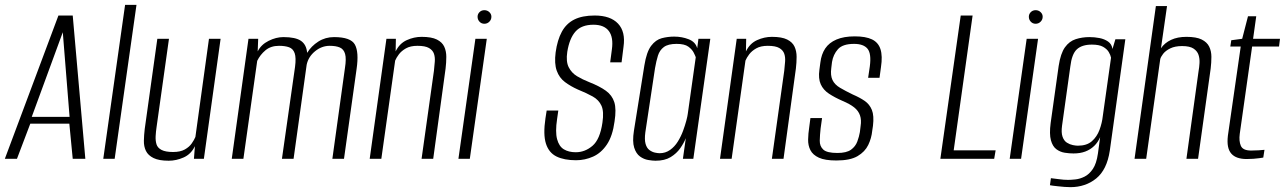

<svg xmlns="http://www.w3.org/2000/svg" viewBox="-41 -655 5300 792"><path d="M-21 0 200 -591H259L311 0H259L245 -145H84L29 0ZM90 -173H246L218 -522Z M385 0 475 -635H522L432 0Z M655 8Q615 8 592.5 -3Q570 -14 561 -32.5Q552 -51 552.5 -74.5Q553 -98 556 -123L608 -495H656L605 -132Q602 -112 601 -93.5Q600 -75 604.5 -60Q609 -45 625.5 -36.5Q642 -28 673 -28Q703 -28 721.5 -38.5Q740 -49 750 -63.5Q760 -78 765 -90L821 -495H869L800 0H759L763 -52Q747 -19 716.5 -5.5Q686 8 655 8Z M915 0 984 -495H1024L1022 -443Q1036 -471 1067 -486.5Q1098 -502 1128 -502Q1178 -502 1200.5 -486.5Q1223 -471 1226 -437Q1243 -465 1272 -483.5Q1301 -502 1337 -502Q1406 -502 1423 -471Q1440 -440 1430 -371L1378 0H1330L1382 -375Q1388 -413 1382.5 -432.5Q1377 -452 1361 -459Q1345 -466 1319 -466Q1286 -466 1258.5 -443.5Q1231 -421 1224 -388L1170 0H1122L1176 -379Q1181 -417 1174.5 -435.5Q1168 -454 1151.5 -460Q1135 -466 1110 -466Q1076 -466 1054 -447.5Q1032 -429 1020 -404L963 0Z M1484 0 1553 -495H1592L1591 -443Q1607 -476 1637 -489.5Q1667 -503 1698 -503Q1739 -503 1761 -492Q1783 -481 1791.5 -462.5Q1800 -444 1800 -420.5Q1800 -397 1797 -372L1746 0H1698L1749 -363Q1751 -382 1752.5 -400.5Q1754 -419 1749 -433.5Q1744 -448 1728.5 -457Q1713 -466 1681 -466Q1652 -466 1633.5 -455.5Q1615 -445 1604.5 -431Q1594 -417 1589 -405L1532 0Z M1850 0 1920 -495H1967L1897 0ZM1957 -557Q1945 -557 1937 -565.5Q1929 -574 1929 -586Q1929 -597 1937 -605Q1945 -613 1957 -613Q1969 -613 1977.5 -605Q1986 -597 1986 -586Q1986 -574 1977.5 -565.5Q1969 -557 1957 -557Z M2335 6Q2286 6 2254.5 -9.5Q2223 -25 2211 -62.5Q2199 -100 2209 -167L2214 -199H2262L2257 -164Q2249 -111 2257 -81Q2265 -51 2285 -39Q2305 -27 2334 -27Q2372 -27 2403 -53.5Q2434 -80 2444 -149Q2451 -195 2440 -219Q2429 -243 2404 -257Q2379 -271 2342 -286Q2313 -299 2289.5 -316.5Q2266 -334 2255.5 -363.5Q2245 -393 2251 -439Q2258 -490 2276.5 -524Q2295 -558 2328 -574.5Q2361 -591 2412 -591Q2477 -591 2508.5 -557.5Q2540 -524 2531 -462L2523 -398Q2511 -398 2499 -398Q2487 -398 2476 -398L2483 -451Q2490 -501 2470.5 -527Q2451 -553 2407 -553Q2358 -553 2333 -525Q2308 -497 2299 -441Q2293 -401 2305 -377.5Q2317 -354 2339.5 -340.5Q2362 -327 2390 -316Q2433 -299 2458.5 -280.5Q2484 -262 2493 -233.5Q2502 -205 2494 -154Q2486 -94 2462.5 -59Q2439 -24 2405.5 -9Q2372 6 2335 6Z M2663 8Q2651 8 2633 5Q2615 2 2599 -9.5Q2583 -21 2575 -46Q2567 -71 2574 -116L2617 -385Q2626 -441 2645 -466Q2664 -491 2689 -497.5Q2714 -504 2740 -504Q2772 -504 2800 -493Q2828 -482 2835 -456L2840 -495H2889L2819 0H2776L2788 -85Q2780 -65 2765 -43.5Q2750 -22 2725.5 -7Q2701 8 2663 8ZM2680 -23Q2704 -23 2723 -36.5Q2742 -50 2755 -71Q2768 -92 2776.5 -115Q2785 -138 2790 -157Q2795 -176 2796 -185L2829 -419Q2827 -425 2820.5 -438Q2814 -451 2798.5 -462.5Q2783 -474 2750 -474Q2715 -474 2697.5 -461Q2680 -448 2673 -425.5Q2666 -403 2661 -374L2621 -109Q2617 -79 2622 -61.5Q2627 -44 2638 -36Q2649 -28 2660.5 -25.5Q2672 -23 2680 -23Z M2929 0 2998 -495H3037L3036 -443Q3052 -476 3082 -489.5Q3112 -503 3143 -503Q3184 -503 3206 -492Q3228 -481 3236.5 -462.5Q3245 -444 3245 -420.5Q3245 -397 3242 -372L3191 0H3143L3194 -363Q3196 -382 3197.5 -400.5Q3199 -419 3194 -433.5Q3189 -448 3173.5 -457Q3158 -466 3126 -466Q3097 -466 3078.5 -455.5Q3060 -445 3049.5 -431Q3039 -417 3034 -405L2977 0Z M3409 7Q3362 7 3337 -4.5Q3312 -16 3302 -35.5Q3292 -55 3292.5 -79.5Q3293 -104 3297 -130L3302 -168H3350L3344 -125Q3341 -98 3340.5 -75Q3340 -52 3355 -38Q3370 -24 3413 -24Q3451 -24 3469.5 -37.5Q3488 -51 3495.5 -71.5Q3503 -92 3506 -110L3509 -135Q3513 -160 3506.5 -179Q3500 -198 3482.5 -212Q3465 -226 3434 -239Q3402 -253 3378.5 -268.5Q3355 -284 3344.5 -307.5Q3334 -331 3339 -367L3343 -397Q3347 -431 3363 -455Q3379 -479 3409.5 -492Q3440 -505 3485 -505Q3530 -505 3556 -492.5Q3582 -480 3591 -452Q3600 -424 3593 -378L3587 -334H3540L3547 -381Q3554 -434 3537.5 -454Q3521 -474 3482 -474Q3435 -474 3415.5 -452Q3396 -430 3391 -399L3388 -374Q3384 -344 3393 -325Q3402 -306 3424 -293Q3446 -280 3477 -265Q3505 -253 3525.5 -239Q3546 -225 3555.5 -201.5Q3565 -178 3560 -136L3557 -116Q3554 -85 3540.5 -57Q3527 -29 3496.5 -11Q3466 7 3409 7Z M3838 0 3922 -591H3971L3893 -35H4066L4060 0Z M4124 0 4194 -495H4241L4171 0ZM4231 -557Q4219 -557 4211 -565.5Q4203 -574 4203 -586Q4203 -597 4211 -605Q4219 -613 4231 -613Q4243 -613 4251.5 -605Q4260 -597 4260 -586Q4260 -574 4251.5 -565.5Q4243 -557 4231 -557Z M4375 117Q4364 117 4350.5 116Q4337 115 4324 113.5Q4311 112 4302 111Q4293 110 4290 109L4294 80Q4305 81 4326 84Q4347 87 4365 87Q4377 87 4395.5 85Q4414 83 4433 73.5Q4452 64 4467 42Q4482 20 4488 -22L4497 -89Q4488 -68 4472.5 -53Q4457 -38 4436 -30Q4415 -22 4387 -22Q4370 -22 4351 -25Q4332 -28 4316.5 -39.5Q4301 -51 4294 -76.5Q4287 -102 4293 -148L4326 -383Q4334 -435 4352 -460Q4370 -485 4396.5 -493.5Q4423 -502 4453 -502Q4474 -502 4494.5 -498Q4515 -494 4530 -483.5Q4545 -473 4548 -453L4560 -493H4601L4537 -34Q4531 6 4517 34.5Q4503 63 4481 81Q4459 99 4432 108Q4405 117 4375 117ZM4405 -54Q4442 -54 4463 -72.5Q4484 -91 4494.5 -119.5Q4505 -148 4508 -176L4542 -417Q4540 -428 4532.5 -440.5Q4525 -453 4509 -462Q4493 -471 4463 -471Q4422 -471 4401 -451.5Q4380 -432 4374 -380L4340 -137Q4336 -108 4342 -91Q4348 -74 4360 -66.5Q4372 -59 4384.5 -56.5Q4397 -54 4405 -54Z M4639 0 4727 -630H4773L4748 -456Q4763 -478 4789.5 -490.5Q4816 -503 4853 -503Q4894 -503 4916 -492Q4938 -481 4947 -462.5Q4956 -444 4956 -420.5Q4956 -397 4953 -372L4901 0H4853L4903 -361Q4906 -377 4907 -395Q4908 -413 4903 -428.5Q4898 -444 4882.5 -454.5Q4867 -465 4835 -465Q4806 -465 4786.5 -455.5Q4767 -446 4757 -433Q4747 -420 4745 -411L4687 0Z M5101 1Q5080 1 5064 -4.5Q5048 -10 5038 -21.5Q5028 -33 5024.5 -51Q5021 -69 5024 -95L5077 -463H5034L5038 -489L5083 -495L5107 -588H5141L5128 -495H5239L5235 -463H5124L5073 -103Q5069 -73 5077.5 -53.5Q5086 -34 5120 -34Q5134 -34 5150.5 -35Q5167 -36 5175 -37L5170 -5Q5164 -4 5153.5 -2.5Q5143 -1 5129.5 0Q5116 1 5101 1Z"/></svg>

Font: Alumni Sans Light
Style: Italic
Weight: 300
Italic angle: -8°
Version: Version 1.016